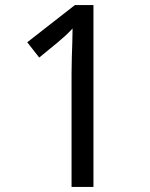

<svg xmlns="http://www.w3.org/2000/svg" viewBox="-20 -734 591 754"><path d="M261 0V-446Q261 -474 262 -506.5Q263 -539 264 -569.5Q265 -600 265 -622Q249 -605 237.5 -594.5Q226 -584 206 -567L134 -508L87 -568L274 -714H347V0Z"/></svg>

Font: hexguzrati15
Style: Regular
Weight: 400
Designer: Jelle Bosma - Monotype Design Team
Foundry: Monotype Imaging Inc.
Version: Version 2.006